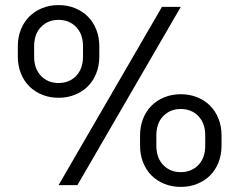

<svg xmlns="http://www.w3.org/2000/svg" viewBox="-20 -727 940 754"><path d="M210 -343Q175 -343 145.5 -355Q116 -367 95 -388Q74 -409 62 -439Q50 -469 50 -505V-545Q50 -581 62 -611Q74 -641 95 -662Q116 -683 145.5 -695Q175 -707 210 -707Q245 -707 274.5 -695Q304 -683 325 -662Q346 -641 358 -611Q370 -581 370 -545V-505Q370 -469 358 -439Q346 -409 325 -388Q304 -367 274.5 -355Q245 -343 210 -343ZM210 -401Q252 -401 279 -429Q306 -457 306 -505V-545Q306 -593 279 -621Q252 -649 210 -649Q168 -649 141 -621Q114 -593 114 -545V-505Q114 -457 141 -429Q168 -401 210 -401ZM690 7Q655 7 625.5 -5Q596 -17 575 -38Q554 -59 542 -89Q530 -119 530 -155V-195Q530 -231 542 -261Q554 -291 575 -312Q596 -333 625.5 -345Q655 -357 690 -357Q725 -357 754.5 -345Q784 -333 805 -312Q826 -291 838 -261Q850 -231 850 -195V-155Q850 -119 838 -89Q826 -59 805 -38Q784 -17 754.5 -5Q725 7 690 7ZM690 -51Q732 -51 759 -79Q786 -107 786 -155V-195Q786 -243 759 -271Q732 -299 690 -299Q648 -299 621 -271Q594 -243 594 -195V-155Q594 -107 621 -79Q648 -51 690 -51ZM616 -700H690L284 0H210Z"/></svg>

Font: Retni Sans
Style: Regular
Weight: 400
Designer: Vitaly Kuzmin
Foundry: ParaType Ltd.
Version: Version 1.00;March 2, 2019;FontCreator 11.5.0.2425 64-bit; t